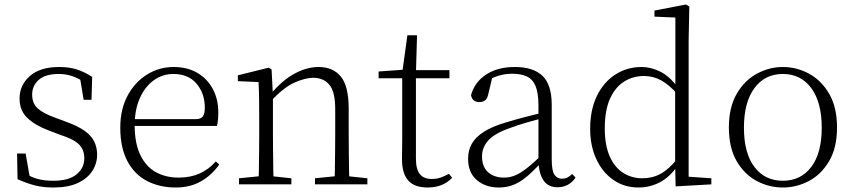

<svg xmlns="http://www.w3.org/2000/svg" viewBox="-20 -820 3795 854"><path d="M217 14Q171 14 134.5 4.5Q98 -5 58 -23L56 -137H94L115 -17L83 -18V-54Q110 -36 141 -26Q172 -16 217 -16Q286 -16 320.5 -44.5Q355 -73 355 -116Q355 -154 331.5 -177.5Q308 -201 246 -221L196 -240Q137 -262 102 -295Q67 -328 67 -382Q67 -441 112.5 -481.5Q158 -522 243 -522Q287 -522 320.5 -511.5Q354 -501 390 -478L387 -376H352L334 -485L361 -483V-450Q330 -472 301 -481.5Q272 -491 242 -491Q182 -491 152.5 -465Q123 -439 123 -399Q123 -360 148 -337.5Q173 -315 227 -296L275 -278Q350 -251 381 -216.5Q412 -182 412 -132Q412 -93 390.5 -59.5Q369 -26 326 -6Q283 14 217 14Z M761 14Q690 14 634 -15Q578 -44 546.5 -103.5Q515 -163 515 -252Q515 -334 547.5 -394.5Q580 -455 634 -488.5Q688 -522 752 -522Q814 -522 858.5 -495.5Q903 -469 927 -423.5Q951 -378 951 -320Q951 -283 945 -260H545V-290H850Q874 -290 882.5 -302.5Q891 -315 891 -341Q891 -404 854.5 -447.5Q818 -491 751 -491Q703 -491 664 -463Q625 -435 602 -383.5Q579 -332 579 -263Q579 -183 604 -131Q629 -79 673 -54.5Q717 -30 774 -30Q827 -30 867.5 -48Q908 -66 940 -102L955 -88Q922 -41 874 -13.5Q826 14 761 14Z M1043 0V-27L1153 -38H1173L1276 -27V0ZM1130 0Q1131 -24 1131.5 -64.5Q1132 -105 1132.5 -149Q1133 -193 1133 -226V-281Q1133 -333 1132.5 -375.5Q1132 -418 1130 -455L1038 -459V-485L1175 -519L1188 -511L1194 -393V-392V-226Q1194 -193 1194.5 -149Q1195 -105 1195.5 -64.5Q1196 -24 1197 0ZM1381 0V-27L1490 -38H1511L1614 -27V0ZM1468 0Q1469 -24 1469.5 -64Q1470 -104 1470.5 -148Q1471 -192 1471 -226V-334Q1471 -412 1445 -443Q1419 -474 1373 -474Q1338 -474 1289.5 -452.5Q1241 -431 1183 -368L1173 -398H1181Q1235 -463 1290 -492.5Q1345 -522 1397 -522Q1461 -522 1496 -479.5Q1531 -437 1531 -335V-226Q1531 -192 1531.5 -148Q1532 -104 1532.5 -64Q1533 -24 1534 0Z M1799 -472V-508H1979V-472ZM1882 14Q1823 14 1795.5 -17.5Q1768 -49 1768 -112Q1768 -135 1768.5 -152.5Q1769 -170 1769 -196V-472H1664V-502L1789 -511L1769 -496L1792 -663H1835L1830 -493V-481V-115Q1830 -67 1847.5 -45.5Q1865 -24 1899 -24Q1922 -24 1939.5 -30Q1957 -36 1977 -47L1991 -29Q1971 -8 1944 3Q1917 14 1882 14Z M2198 14Q2140 14 2101 -19Q2062 -52 2062 -114Q2062 -151 2078.5 -180.5Q2095 -210 2132.5 -234Q2170 -258 2232 -276Q2275 -289 2319.5 -300.5Q2364 -312 2404 -321V-297Q2364 -287 2322.5 -275Q2281 -263 2244 -249Q2177 -225 2150.5 -194Q2124 -163 2124 -125Q2124 -78 2151 -54Q2178 -30 2222 -30Q2247 -30 2270.5 -39.5Q2294 -49 2323.5 -72Q2353 -95 2393 -134L2399 -89H2380Q2348 -55 2320 -32Q2292 -9 2263 2.5Q2234 14 2198 14ZM2460 13Q2418 13 2397.5 -17.5Q2377 -48 2375 -102V-106V-350Q2375 -407 2362 -437.5Q2349 -468 2323 -480Q2297 -492 2257 -492Q2227 -492 2197 -483Q2167 -474 2135 -454L2171 -482L2152 -402Q2148 -382 2138 -374Q2128 -366 2112 -366Q2081 -366 2075 -397Q2092 -456 2143 -489Q2194 -522 2270 -522Q2352 -522 2393 -482.5Q2434 -443 2434 -354V-113Q2434 -61 2446 -43Q2458 -25 2480 -25Q2493 -25 2503 -30Q2513 -35 2525 -46L2540 -30Q2525 -8 2504.5 2.5Q2484 13 2460 13Z M2820 14Q2757 14 2708.5 -19.5Q2660 -53 2632.5 -112Q2605 -171 2605 -247Q2605 -332 2635 -393.5Q2665 -455 2717 -488.5Q2769 -522 2834 -522Q2875 -522 2916.5 -501.5Q2958 -481 2995 -431H3005L2994 -401Q2955 -444 2920 -463Q2885 -482 2844 -482Q2796 -482 2756.5 -457.5Q2717 -433 2693.5 -381.5Q2670 -330 2670 -248Q2670 -174 2692 -124.5Q2714 -75 2752 -51Q2790 -27 2837 -27Q2882 -27 2918.5 -47Q2955 -67 2993 -114L3003 -83H2994Q2960 -33 2915.5 -9.5Q2871 14 2820 14ZM2985 9 2983 -92V-95V-420L2984 -429V-742L2891 -746V-773L3031 -800L3046 -791L3043 -641V-34L3144 -27V0Z M3462 14Q3401 14 3346 -15Q3291 -44 3256.5 -103.5Q3222 -163 3222 -253Q3222 -343 3257 -403Q3292 -463 3347 -492.5Q3402 -522 3462 -522Q3523 -522 3578 -492.5Q3633 -463 3668 -403Q3703 -343 3703 -253Q3703 -163 3668 -103.5Q3633 -44 3578 -15Q3523 14 3462 14ZM3462 -16Q3542 -16 3588.5 -77.5Q3635 -139 3635 -252Q3635 -365 3588.5 -428Q3542 -491 3462 -491Q3382 -491 3335.5 -428Q3289 -365 3289 -252Q3289 -139 3335.5 -77.5Q3382 -16 3462 -16Z"/></svg>

Font: Noto Serif TC
Style: Regular
Weight: 200
Designer: Ryoko NISHIZUKA 西塚涼子 (kana & ideographs); Frank Grießhammer (Latin, Greek & Cyrillic); Wenlong ZHANG 张文龙 (bopomofo); San
Foundry: Adobe
Version: Version 2.001;hotconv 1.1.0;makeotfexe 2.6.0